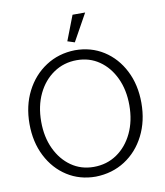

<svg xmlns="http://www.w3.org/2000/svg" viewBox="-96 -971 914 1064"><g transform="rotate(-10 360.5 -439.0)"><path d="M357 14Q267 14 196.5 -31Q126 -76 85.5 -155.5Q45 -235 45 -337Q45 -439 86 -519.5Q127 -600 199 -647Q271 -694 363 -696Q454 -696 524.5 -651Q595 -606 635.5 -526.5Q676 -447 676 -345Q676 -243 635 -162Q594 -81 522 -34.5Q450 12 357 14ZM355 -41Q429 -41 486 -80Q543 -119 575.5 -187.5Q608 -256 608 -344Q608 -430 576.5 -497Q545 -564 490 -602Q435 -640 364 -640Q291 -640 233.5 -601Q176 -562 143.5 -494Q111 -426 111 -338Q111 -252 142.5 -185Q174 -118 229 -79.5Q284 -41 355 -41ZM371 -739 456 -892H385L331 -752Z"/></g></svg>

Font: Catamaran Light
Style: Regular
Weight: 300
Designer: Pria Ravichandran
Version: Version 2.000